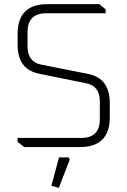

<svg xmlns="http://www.w3.org/2000/svg" viewBox="-20 -710 615 927"><path d="M65 -25V-44H372Q462 -44 462 -134V-221Q462 -295 396 -308L169 -354Q65 -375 65 -494V-546Q65 -690 209 -690H459L490 -665V-646H204Q113 -646 113 -556V-486Q113 -411 179 -398L406 -353Q510 -332 510 -213V-144Q510 0 366 0H97ZM228 187 265 50H311L317 60L264 197Z"/></svg>

Font: Oxanium ExtraLight ExtraLight
Style: Regular
Weight: 250
Version: Version 2.000